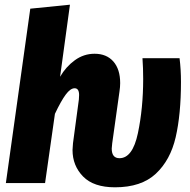

<svg xmlns="http://www.w3.org/2000/svg" viewBox="-20 -780 810 818"><path d="M289 -141Q289 -150 291 -170L316 -356Q317 -363 317 -375Q317 -404 298 -404Q280 -404 260 -377Q240 -350 214 -295L172 0H5L109 -743L278 -760L236 -453Q261 -496 299 -523.5Q337 -551 383 -551Q434 -551 463 -518Q492 -485 492 -426Q492 -410 489 -390L458 -169Q456 -153 456 -147Q456 -106 489 -106Q545 -106 567.5 -212.5Q590 -319 590 -444Q590 -490 587 -532H745Q751 -484 751 -431Q751 -293 728.5 -195.5Q706 -98 644 -40Q582 18 470 18Q379 18 334 -28Q289 -74 289 -141Z"/></svg>

Font: Fira Sans Condensed ExtraBold
Style: Italic
Weight: 800
Width: 3
Italic angle: -8°
Designer: bBox Type GmbH & Carrois Corporate GbR & Edenspiekermann AG
Foundry: bBox Type GmbH & Carrois Corporate GbR & Edenspiekermann AG
Version: Version 4.301